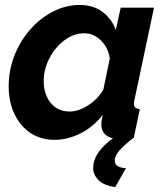

<svg xmlns="http://www.w3.org/2000/svg" viewBox="-20 -553 664 773"><path d="M201 10Q143 10 101.5 -18.5Q60 -47 37.5 -95.5Q15 -144 15 -205Q15 -270 38 -329Q61 -388 101.5 -434Q142 -480 193.5 -506.5Q245 -533 302 -533Q356 -533 393.5 -504.5Q431 -476 446 -432L466 -522H600L522 -154Q519 -142 519 -136Q519 -115 543 -114L519 0Q501 3 487.5 5Q474 7 464 7Q428 7 408 -8Q388 -23 388 -53Q388 -66 394 -91Q356 -42 304 -16Q252 10 201 10ZM261 -104Q296 -104 335 -129Q374 -154 396 -192L422 -317Q416 -361 386.5 -390Q357 -419 320 -419Q277 -419 239.5 -391Q202 -363 179 -318.5Q156 -274 156 -226Q156 -174 184 -139Q212 -104 261 -104ZM355 124Q355 49 472 -21H514L520 0Q482 29 462 51.5Q442 74 442 94Q442 122 487 124L444 200Q398 194 376.5 172Q355 150 355 124Z"/></svg>

Font: Raleway
Style: Bold Italic
Weight: 700
Italic angle: -12°
Designer: Matt McInerney, Pablo Impallari, Rodrigo Fuenzalida
Foundry: Matt McInerney, Pablo Impallari, Rodrigo Fuenzalida
Version: Version 4.101;RELEASE